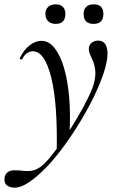

<svg xmlns="http://www.w3.org/2000/svg" viewBox="-84 -583 550 884"><path d="M-17 281Q-38 281 -52 270.5Q-66 260 -63 234Q-56 201 -17 201Q4 201 23.5 203.5Q43 206 62 203Q81 200 100 187Q122 172 151.5 135.5Q181 99 213 52Q245 5 274 -44.5Q303 -94 323.5 -136.5Q344 -179 350 -205Q357 -236 354.5 -259Q352 -282 345 -299.5Q338 -317 331.5 -330.5Q325 -344 325 -358Q325 -375 337 -385.5Q349 -396 368 -396Q390 -396 400.5 -380Q411 -364 411 -336Q411 -302 395 -252Q379 -202 351 -143.5Q323 -85 287 -25.5Q251 34 211 89Q171 144 129.5 187Q88 230 50.5 255.5Q13 281 -17 281ZM177 120Q182 -104 152 -225.5Q122 -347 67 -347Q54 -347 41 -338.5Q28 -330 19 -312Q17 -308 11.5 -309.5Q6 -311 7 -315Q25 -353 52 -374Q79 -395 107 -395Q141 -395 167.5 -361.5Q194 -328 211 -269.5Q228 -211 234.5 -134.5Q241 -58 236 29ZM172 -473Q151 -473 138 -485Q125 -497 125 -519Q125 -540 138 -551.5Q151 -563 172 -563Q194 -563 205.5 -551.5Q217 -540 217 -519Q217 -473 172 -473ZM347 -473Q301 -473 301 -519Q301 -540 313 -551.5Q325 -563 347 -563Q392 -563 392 -519Q392 -473 347 -473Z"/></svg>

Font: Cormorant Medium
Style: Italic
Weight: 500
Italic angle: -10°
Designer: Christian Thalmann (Catharsis Fonts)
Foundry: Catharsis Fonts
Version: Version 4.000